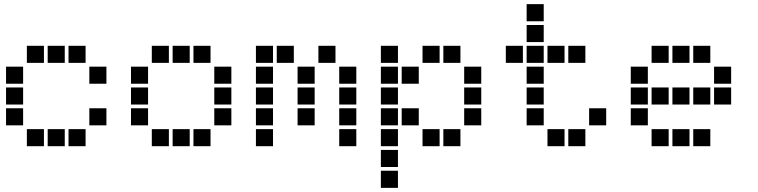

<svg xmlns="http://www.w3.org/2000/svg" viewBox="-20 -711 3640 922"><path d="M110 -491Q109 -491 109 -491Q109 -491 109 -490V-410Q109 -409 109 -409Q109 -409 110 -409H190Q191 -409 191 -409Q191 -409 191 -410V-490Q191 -491 191 -491Q191 -491 190 -491ZM210 -491Q209 -491 209 -491Q209 -491 209 -490V-410Q209 -409 209 -409Q209 -409 210 -409H290Q291 -409 291 -409Q291 -409 291 -410V-490Q291 -491 291 -491Q291 -491 290 -491ZM310 -491Q309 -491 309 -491Q309 -491 309 -490V-410Q309 -409 309 -409Q309 -409 310 -409H390Q391 -409 391 -409Q391 -409 391 -410V-490Q391 -491 391 -491Q391 -491 390 -491ZM10 -391Q9 -391 9 -391Q9 -391 9 -390V-310Q9 -309 9 -309Q9 -309 10 -309H90Q91 -309 91 -309Q91 -309 91 -310V-390Q91 -391 91 -391Q91 -391 90 -391ZM410 -391Q409 -391 409 -391Q409 -391 409 -390V-310Q409 -309 409 -309Q409 -309 410 -309H490Q491 -309 491 -309Q491 -309 491 -310V-390Q491 -391 491 -391Q491 -391 490 -391ZM10 -291Q9 -291 9 -291Q9 -291 9 -290V-210Q9 -209 9 -209Q9 -209 10 -209H90Q91 -209 91 -209Q91 -209 91 -210V-290Q91 -291 91 -291Q91 -291 90 -291ZM10 -191Q9 -191 9 -191Q9 -191 9 -190V-110Q9 -109 9 -109Q9 -109 10 -109H90Q91 -109 91 -109Q91 -109 91 -110V-190Q91 -191 91 -191Q91 -191 90 -191ZM410 -191Q409 -191 409 -191Q409 -191 409 -190V-110Q409 -109 409 -109Q409 -109 410 -109H490Q491 -109 491 -109Q491 -109 491 -110V-190Q491 -191 491 -191Q491 -191 490 -191ZM110 -91Q109 -91 109 -91Q109 -91 109 -90V-10Q109 -9 109 -9Q109 -9 110 -9H190Q191 -9 191 -9Q191 -9 191 -10V-90Q191 -91 191 -91Q191 -91 190 -91ZM210 -91Q209 -91 209 -91Q209 -91 209 -90V-10Q209 -9 209 -9Q209 -9 210 -9H290Q291 -9 291 -9Q291 -9 291 -10V-90Q291 -91 291 -91Q291 -91 290 -91ZM310 -91Q309 -91 309 -91Q309 -91 309 -90V-10Q309 -9 309 -9Q309 -9 310 -9H390Q391 -9 391 -9Q391 -9 391 -10V-90Q391 -91 391 -91Q391 -91 390 -91Z M710 -491Q709 -491 709 -491Q709 -491 709 -490V-410Q709 -409 709 -409Q709 -409 710 -409H790Q791 -409 791 -409Q791 -409 791 -410V-490Q791 -491 791 -491Q791 -491 790 -491ZM810 -491Q809 -491 809 -491Q809 -491 809 -490V-410Q809 -409 809 -409Q809 -409 810 -409H890Q891 -409 891 -409Q891 -409 891 -410V-490Q891 -491 891 -491Q891 -491 890 -491ZM910 -491Q909 -491 909 -491Q909 -491 909 -490V-410Q909 -409 909 -409Q909 -409 910 -409H990Q991 -409 991 -409Q991 -409 991 -410V-490Q991 -491 991 -491Q991 -491 990 -491ZM610 -391Q609 -391 609 -391Q609 -391 609 -390V-310Q609 -309 609 -309Q609 -309 610 -309H690Q691 -309 691 -309Q691 -309 691 -310V-390Q691 -391 691 -391Q691 -391 690 -391ZM1010 -391Q1009 -391 1009 -391Q1009 -391 1009 -390V-310Q1009 -309 1009 -309Q1009 -309 1010 -309H1090Q1091 -309 1091 -309Q1091 -309 1091 -310V-390Q1091 -391 1091 -391Q1091 -391 1090 -391ZM610 -291Q609 -291 609 -291Q609 -291 609 -290V-210Q609 -209 609 -209Q609 -209 610 -209H690Q691 -209 691 -209Q691 -209 691 -210V-290Q691 -291 691 -291Q691 -291 690 -291ZM1010 -291Q1009 -291 1009 -291Q1009 -291 1009 -290V-210Q1009 -209 1009 -209Q1009 -209 1010 -209H1090Q1091 -209 1091 -209Q1091 -209 1091 -210V-290Q1091 -291 1091 -291Q1091 -291 1090 -291ZM610 -191Q609 -191 609 -191Q609 -191 609 -190V-110Q609 -109 609 -109Q609 -109 610 -109H690Q691 -109 691 -109Q691 -109 691 -110V-190Q691 -191 691 -191Q691 -191 690 -191ZM1010 -191Q1009 -191 1009 -191Q1009 -191 1009 -190V-110Q1009 -109 1009 -109Q1009 -109 1010 -109H1090Q1091 -109 1091 -109Q1091 -109 1091 -110V-190Q1091 -191 1091 -191Q1091 -191 1090 -191ZM710 -91Q709 -91 709 -91Q709 -91 709 -90V-10Q709 -9 709 -9Q709 -9 710 -9H790Q791 -9 791 -9Q791 -9 791 -10V-90Q791 -91 791 -91Q791 -91 790 -91ZM810 -91Q809 -91 809 -91Q809 -91 809 -90V-10Q809 -9 809 -9Q809 -9 810 -9H890Q891 -9 891 -9Q891 -9 891 -10V-90Q891 -91 891 -91Q891 -91 890 -91ZM910 -91Q909 -91 909 -91Q909 -91 909 -90V-10Q909 -9 909 -9Q909 -9 910 -9H990Q991 -9 991 -9Q991 -9 991 -10V-90Q991 -91 991 -91Q991 -91 990 -91Z M1210 -491Q1209 -491 1209 -491Q1209 -491 1209 -490V-410Q1209 -409 1209 -409Q1209 -409 1210 -409H1290Q1291 -409 1291 -409Q1291 -409 1291 -410V-490Q1291 -491 1291 -491Q1291 -491 1290 -491ZM1310 -491Q1309 -491 1309 -491Q1309 -491 1309 -490V-410Q1309 -409 1309 -409Q1309 -409 1310 -409H1390Q1391 -409 1391 -409Q1391 -409 1391 -410V-490Q1391 -491 1391 -491Q1391 -491 1390 -491ZM1510 -491Q1509 -491 1509 -491Q1509 -491 1509 -490V-410Q1509 -409 1509 -409Q1509 -409 1510 -409H1590Q1591 -409 1591 -409Q1591 -409 1591 -410V-490Q1591 -491 1591 -491Q1591 -491 1590 -491ZM1210 -391Q1209 -391 1209 -391Q1209 -391 1209 -390V-310Q1209 -309 1209 -309Q1209 -309 1210 -309H1290Q1291 -309 1291 -309Q1291 -309 1291 -310V-390Q1291 -391 1291 -391Q1291 -391 1290 -391ZM1410 -391Q1409 -391 1409 -391Q1409 -391 1409 -390V-310Q1409 -309 1409 -309Q1409 -309 1410 -309H1490Q1491 -309 1491 -309Q1491 -309 1491 -310V-390Q1491 -391 1491 -391Q1491 -391 1490 -391ZM1610 -391Q1609 -391 1609 -391Q1609 -391 1609 -390V-310Q1609 -309 1609 -309Q1609 -309 1610 -309H1690Q1691 -309 1691 -309Q1691 -309 1691 -310V-390Q1691 -391 1691 -391Q1691 -391 1690 -391ZM1210 -291Q1209 -291 1209 -291Q1209 -291 1209 -290V-210Q1209 -209 1209 -209Q1209 -209 1210 -209H1290Q1291 -209 1291 -209Q1291 -209 1291 -210V-290Q1291 -291 1291 -291Q1291 -291 1290 -291ZM1410 -291Q1409 -291 1409 -291Q1409 -291 1409 -290V-210Q1409 -209 1409 -209Q1409 -209 1410 -209H1490Q1491 -209 1491 -209Q1491 -209 1491 -210V-290Q1491 -291 1491 -291Q1491 -291 1490 -291ZM1610 -291Q1609 -291 1609 -291Q1609 -291 1609 -290V-210Q1609 -209 1609 -209Q1609 -209 1610 -209H1690Q1691 -209 1691 -209Q1691 -209 1691 -210V-290Q1691 -291 1691 -291Q1691 -291 1690 -291ZM1210 -191Q1209 -191 1209 -191Q1209 -191 1209 -190V-110Q1209 -109 1209 -109Q1209 -109 1210 -109H1290Q1291 -109 1291 -109Q1291 -109 1291 -110V-190Q1291 -191 1291 -191Q1291 -191 1290 -191ZM1410 -191Q1409 -191 1409 -191Q1409 -191 1409 -190V-110Q1409 -109 1409 -109Q1409 -109 1410 -109H1490Q1491 -109 1491 -109Q1491 -109 1491 -110V-190Q1491 -191 1491 -191Q1491 -191 1490 -191ZM1610 -191Q1609 -191 1609 -191Q1609 -191 1609 -190V-110Q1609 -109 1609 -109Q1609 -109 1610 -109H1690Q1691 -109 1691 -109Q1691 -109 1691 -110V-190Q1691 -191 1691 -191Q1691 -191 1690 -191ZM1210 -91Q1209 -91 1209 -91Q1209 -91 1209 -90V-10Q1209 -9 1209 -9Q1209 -9 1210 -9H1290Q1291 -9 1291 -9Q1291 -9 1291 -10V-90Q1291 -91 1291 -91Q1291 -91 1290 -91ZM1610 -91Q1609 -91 1609 -91Q1609 -91 1609 -90V-10Q1609 -9 1609 -9Q1609 -9 1610 -9H1690Q1691 -9 1691 -9Q1691 -9 1691 -10V-90Q1691 -91 1691 -91Q1691 -91 1690 -91Z M1810 -491Q1809 -491 1809 -491Q1809 -491 1809 -490V-410Q1809 -409 1809 -409Q1809 -409 1810 -409H1890Q1891 -409 1891 -409Q1891 -409 1891 -410V-490Q1891 -491 1891 -491Q1891 -491 1890 -491ZM2010 -491Q2009 -491 2009 -491Q2009 -491 2009 -490V-410Q2009 -409 2009 -409Q2009 -409 2010 -409H2090Q2091 -409 2091 -409Q2091 -409 2091 -410V-490Q2091 -491 2091 -491Q2091 -491 2090 -491ZM2110 -491Q2109 -491 2109 -491Q2109 -491 2109 -490V-410Q2109 -409 2109 -409Q2109 -409 2110 -409H2190Q2191 -409 2191 -409Q2191 -409 2191 -410V-490Q2191 -491 2191 -491Q2191 -491 2190 -491ZM1810 -391Q1809 -391 1809 -391Q1809 -391 1809 -390V-310Q1809 -309 1809 -309Q1809 -309 1810 -309H1890Q1891 -309 1891 -309Q1891 -309 1891 -310V-390Q1891 -391 1891 -391Q1891 -391 1890 -391ZM1910 -391Q1909 -391 1909 -391Q1909 -391 1909 -390V-310Q1909 -309 1909 -309Q1909 -309 1910 -309H1990Q1991 -309 1991 -309Q1991 -309 1991 -310V-390Q1991 -391 1991 -391Q1991 -391 1990 -391ZM2210 -391Q2209 -391 2209 -391Q2209 -391 2209 -390V-310Q2209 -309 2209 -309Q2209 -309 2210 -309H2290Q2291 -309 2291 -309Q2291 -309 2291 -310V-390Q2291 -391 2291 -391Q2291 -391 2290 -391ZM1810 -291Q1809 -291 1809 -291Q1809 -291 1809 -290V-210Q1809 -209 1809 -209Q1809 -209 1810 -209H1890Q1891 -209 1891 -209Q1891 -209 1891 -210V-290Q1891 -291 1891 -291Q1891 -291 1890 -291ZM2210 -291Q2209 -291 2209 -291Q2209 -291 2209 -290V-210Q2209 -209 2209 -209Q2209 -209 2210 -209H2290Q2291 -209 2291 -209Q2291 -209 2291 -210V-290Q2291 -291 2291 -291Q2291 -291 2290 -291ZM1810 -191Q1809 -191 1809 -191Q1809 -191 1809 -190V-110Q1809 -109 1809 -109Q1809 -109 1810 -109H1890Q1891 -109 1891 -109Q1891 -109 1891 -110V-190Q1891 -191 1891 -191Q1891 -191 1890 -191ZM1910 -191Q1909 -191 1909 -191Q1909 -191 1909 -190V-110Q1909 -109 1909 -109Q1909 -109 1910 -109H1990Q1991 -109 1991 -109Q1991 -109 1991 -110V-190Q1991 -191 1991 -191Q1991 -191 1990 -191ZM2210 -191Q2209 -191 2209 -191Q2209 -191 2209 -190V-110Q2209 -109 2209 -109Q2209 -109 2210 -109H2290Q2291 -109 2291 -109Q2291 -109 2291 -110V-190Q2291 -191 2291 -191Q2291 -191 2290 -191ZM1810 -91Q1809 -91 1809 -91Q1809 -91 1809 -90V-10Q1809 -9 1809 -9Q1809 -9 1810 -9H1890Q1891 -9 1891 -9Q1891 -9 1891 -10V-90Q1891 -91 1891 -91Q1891 -91 1890 -91ZM2010 -91Q2009 -91 2009 -91Q2009 -91 2009 -90V-10Q2009 -9 2009 -9Q2009 -9 2010 -9H2090Q2091 -9 2091 -9Q2091 -9 2091 -10V-90Q2091 -91 2091 -91Q2091 -91 2090 -91ZM2110 -91Q2109 -91 2109 -91Q2109 -91 2109 -90V-10Q2109 -9 2109 -9Q2109 -9 2110 -9H2190Q2191 -9 2191 -9Q2191 -9 2191 -10V-90Q2191 -91 2191 -91Q2191 -91 2190 -91ZM1810 9Q1809 9 1809 9Q1809 9 1809 10V90Q1809 91 1809 91Q1809 91 1810 91H1890Q1891 91 1891 91Q1891 91 1891 90V10Q1891 9 1891 9Q1891 9 1890 9ZM1810 109Q1809 109 1809 109Q1809 109 1809 110V190Q1809 191 1809 191Q1809 191 1810 191H1890Q1891 191 1891 191Q1891 191 1891 190V110Q1891 109 1891 109Q1891 109 1890 109Z M2510 -691Q2509 -691 2509 -691Q2509 -691 2509 -690V-610Q2509 -609 2509 -609Q2509 -609 2510 -609H2590Q2591 -609 2591 -609Q2591 -609 2591 -610V-690Q2591 -691 2591 -691Q2591 -691 2590 -691ZM2510 -591Q2509 -591 2509 -591Q2509 -591 2509 -590V-510Q2509 -509 2509 -509Q2509 -509 2510 -509H2590Q2591 -509 2591 -509Q2591 -509 2591 -510V-590Q2591 -591 2591 -591Q2591 -591 2590 -591ZM2410 -491Q2409 -491 2409 -491Q2409 -491 2409 -490V-410Q2409 -409 2409 -409Q2409 -409 2410 -409H2490Q2491 -409 2491 -409Q2491 -409 2491 -410V-490Q2491 -491 2491 -491Q2491 -491 2490 -491ZM2510 -491Q2509 -491 2509 -491Q2509 -491 2509 -490V-410Q2509 -409 2509 -409Q2509 -409 2510 -409H2590Q2591 -409 2591 -409Q2591 -409 2591 -410V-490Q2591 -491 2591 -491Q2591 -491 2590 -491ZM2610 -491Q2609 -491 2609 -491Q2609 -491 2609 -490V-410Q2609 -409 2609 -409Q2609 -409 2610 -409H2690Q2691 -409 2691 -409Q2691 -409 2691 -410V-490Q2691 -491 2691 -491Q2691 -491 2690 -491ZM2710 -491Q2709 -491 2709 -491Q2709 -491 2709 -490V-410Q2709 -409 2709 -409Q2709 -409 2710 -409H2790Q2791 -409 2791 -409Q2791 -409 2791 -410V-490Q2791 -491 2791 -491Q2791 -491 2790 -491ZM2510 -391Q2509 -391 2509 -391Q2509 -391 2509 -390V-310Q2509 -309 2509 -309Q2509 -309 2510 -309H2590Q2591 -309 2591 -309Q2591 -309 2591 -310V-390Q2591 -391 2591 -391Q2591 -391 2590 -391ZM2510 -291Q2509 -291 2509 -291Q2509 -291 2509 -290V-210Q2509 -209 2509 -209Q2509 -209 2510 -209H2590Q2591 -209 2591 -209Q2591 -209 2591 -210V-290Q2591 -291 2591 -291Q2591 -291 2590 -291ZM2510 -191Q2509 -191 2509 -191Q2509 -191 2509 -190V-110Q2509 -109 2509 -109Q2509 -109 2510 -109H2590Q2591 -109 2591 -109Q2591 -109 2591 -110V-190Q2591 -191 2591 -191Q2591 -191 2590 -191ZM2810 -191Q2809 -191 2809 -191Q2809 -191 2809 -190V-110Q2809 -109 2809 -109Q2809 -109 2810 -109H2890Q2891 -109 2891 -109Q2891 -109 2891 -110V-190Q2891 -191 2891 -191Q2891 -191 2890 -191ZM2610 -91Q2609 -91 2609 -91Q2609 -91 2609 -90V-10Q2609 -9 2609 -9Q2609 -9 2610 -9H2690Q2691 -9 2691 -9Q2691 -9 2691 -10V-90Q2691 -91 2691 -91Q2691 -91 2690 -91ZM2710 -91Q2709 -91 2709 -91Q2709 -91 2709 -90V-10Q2709 -9 2709 -9Q2709 -9 2710 -9H2790Q2791 -9 2791 -9Q2791 -9 2791 -10V-90Q2791 -91 2791 -91Q2791 -91 2790 -91Z M3110 -491Q3109 -491 3109 -491Q3109 -491 3109 -490V-410Q3109 -409 3109 -409Q3109 -409 3110 -409H3190Q3191 -409 3191 -409Q3191 -409 3191 -410V-490Q3191 -491 3191 -491Q3191 -491 3190 -491ZM3210 -491Q3209 -491 3209 -491Q3209 -491 3209 -490V-410Q3209 -409 3209 -409Q3209 -409 3210 -409H3290Q3291 -409 3291 -409Q3291 -409 3291 -410V-490Q3291 -491 3291 -491Q3291 -491 3290 -491ZM3310 -491Q3309 -491 3309 -491Q3309 -491 3309 -490V-410Q3309 -409 3309 -409Q3309 -409 3310 -409H3390Q3391 -409 3391 -409Q3391 -409 3391 -410V-490Q3391 -491 3391 -491Q3391 -491 3390 -491ZM3010 -391Q3009 -391 3009 -391Q3009 -391 3009 -390V-310Q3009 -309 3009 -309Q3009 -309 3010 -309H3090Q3091 -309 3091 -309Q3091 -309 3091 -310V-390Q3091 -391 3091 -391Q3091 -391 3090 -391ZM3410 -391Q3409 -391 3409 -391Q3409 -391 3409 -390V-310Q3409 -309 3409 -309Q3409 -309 3410 -309H3490Q3491 -309 3491 -309Q3491 -309 3491 -310V-390Q3491 -391 3491 -391Q3491 -391 3490 -391ZM3010 -291Q3009 -291 3009 -291Q3009 -291 3009 -290V-210Q3009 -209 3009 -209Q3009 -209 3010 -209H3090Q3091 -209 3091 -209Q3091 -209 3091 -210V-290Q3091 -291 3091 -291Q3091 -291 3090 -291ZM3110 -291Q3109 -291 3109 -291Q3109 -291 3109 -290V-210Q3109 -209 3109 -209Q3109 -209 3110 -209H3190Q3191 -209 3191 -209Q3191 -209 3191 -210V-290Q3191 -291 3191 -291Q3191 -291 3190 -291ZM3210 -291Q3209 -291 3209 -291Q3209 -291 3209 -290V-210Q3209 -209 3209 -209Q3209 -209 3210 -209H3290Q3291 -209 3291 -209Q3291 -209 3291 -210V-290Q3291 -291 3291 -291Q3291 -291 3290 -291ZM3310 -291Q3309 -291 3309 -291Q3309 -291 3309 -290V-210Q3309 -209 3309 -209Q3309 -209 3310 -209H3390Q3391 -209 3391 -209Q3391 -209 3391 -210V-290Q3391 -291 3391 -291Q3391 -291 3390 -291ZM3410 -291Q3409 -291 3409 -291Q3409 -291 3409 -290V-210Q3409 -209 3409 -209Q3409 -209 3410 -209H3490Q3491 -209 3491 -209Q3491 -209 3491 -210V-290Q3491 -291 3491 -291Q3491 -291 3490 -291ZM3010 -191Q3009 -191 3009 -191Q3009 -191 3009 -190V-110Q3009 -109 3009 -109Q3009 -109 3010 -109H3090Q3091 -109 3091 -109Q3091 -109 3091 -110V-190Q3091 -191 3091 -191Q3091 -191 3090 -191ZM3110 -91Q3109 -91 3109 -91Q3109 -91 3109 -90V-10Q3109 -9 3109 -9Q3109 -9 3110 -9H3190Q3191 -9 3191 -9Q3191 -9 3191 -10V-90Q3191 -91 3191 -91Q3191 -91 3190 -91ZM3210 -91Q3209 -91 3209 -91Q3209 -91 3209 -90V-10Q3209 -9 3209 -9Q3209 -9 3210 -9H3290Q3291 -9 3291 -9Q3291 -9 3291 -10V-90Q3291 -91 3291 -91Q3291 -91 3290 -91ZM3310 -91Q3309 -91 3309 -91Q3309 -91 3309 -90V-10Q3309 -9 3309 -9Q3309 -9 3310 -9H3390Q3391 -9 3391 -9Q3391 -9 3391 -10V-90Q3391 -91 3391 -91Q3391 -91 3390 -91Z"/></svg>

Font: Doto ExtraBold
Style: Regular
Weight: 800
Monospace: yes
Version: Version 1.000